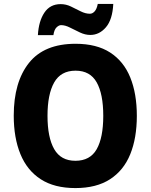

<svg xmlns="http://www.w3.org/2000/svg" viewBox="-20 -948 768 978"><path d="M677 -358Q677 -245 643.5 -162.5Q610 -80 540.5 -35Q471 10 364 10Q257 10 187.5 -35Q118 -80 84 -163Q50 -246 50 -359Q50 -530 127.5 -627.5Q205 -725 365 -725Q472 -725 541 -680.5Q610 -636 643.5 -553.5Q677 -471 677 -358ZM222 -358Q222 -248 256 -188.5Q290 -129 364 -129Q439 -129 472.5 -188Q506 -247 506 -358Q506 -469 472.5 -528.5Q439 -588 365 -588Q290 -588 256 -528Q222 -468 222 -358ZM173 -769Q177 -840 206 -883.5Q235 -927 289 -927Q316 -927 341 -915Q366 -903 390.5 -890.5Q415 -878 438 -878Q451 -878 462 -890Q473 -902 478 -928H557Q553 -848 519.5 -809Q486 -770 440 -770Q414 -770 387.5 -782.5Q361 -795 336.5 -807.5Q312 -820 291 -820Q280 -820 268 -808.5Q256 -797 252 -769Z"/></svg>

Font: Noto Sans Kannada SemiCondensed ExtraBold
Style: Regular
Weight: 800
Width: 4
Designer: Jelle Bosma - Monotype Design Team
Foundry: Monotype Imaging Inc.
Version: Version 2.005; ttfautohint (v1.8.4.7-5d5b)